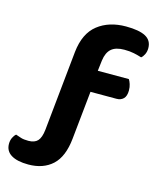

<svg xmlns="http://www.w3.org/2000/svg" viewBox="-126 -753 767 932"><g transform="rotate(15 257.5 -287.0)"><path d="M274.9 -321V-428.9H470.1Q475.4 -421 480 -406.9Q484.7 -392.7 484.7 -375.8Q484.7 -347.3 471.6 -334.1Q458.4 -321 436.5 -321ZM305.6 -358.9 309.6 -355.6 281.2 -79.3Q271.9 13.5 226 55.8Q180.1 98 105.2 98Q49.3 98 19.2 79.5Q-10.9 61.1 -10.9 24.9Q-10.9 8 -4.3 -6Q2.4 -19.9 11.3 -26.9Q25 -21.9 38.9 -17.6Q52.8 -13.2 76.1 -13.2Q107.1 -13.2 122.5 -29.7Q137.8 -46.3 142.2 -85.7L183.2 -488.4Q193.5 -583.9 249.8 -628.1Q306 -672.2 391.2 -672.2Q457.4 -672.2 489.9 -654.6Q522.4 -636.9 522.4 -598.1Q522.4 -581.1 515.8 -567.2Q509.1 -553.2 500.1 -546.3Q481.1 -552.3 460.8 -556.6Q440.4 -561 412.4 -561Q369.3 -561 347.5 -541.9Q325.6 -522.8 320.3 -482Z"/></g></svg>

Font: Baloo Tamma 2
Style: Regular
Weight: 400
Designer: Divya Kowshik, Shuchita Grover and Ek Type
Foundry: Ek Type
Version: Version 1.700